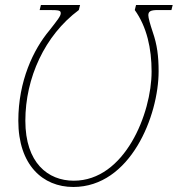

<svg xmlns="http://www.w3.org/2000/svg" viewBox="-20 -734 708 765"><path d="M272 11C500 11 612 -273 612 -450C612 -510 606 -556 589 -605C578 -638 571 -663 571 -673C571 -688 579 -694 609 -694H663L668 -714H522L517 -694C565 -627 584 -541 584 -449C584 -282 477 -14 274 -14C171 -14 81 -85 81 -253C81 -423 158 -593 294 -694L299 -714H143L138 -694H174C217 -694 222 -692 222 -681C222 -670 209 -654 177 -613C113 -537 53 -411 53 -253C53 -77 150 11 272 11Z"/></svg>

Font: Noto Serif SemiCondensed Thin
Style: Italic
Weight: 100
Width: 4
Italic angle: -12°
Designer: Monotype Design Team
Foundry: Monotype Imaging Inc.
Version: Version 2.013